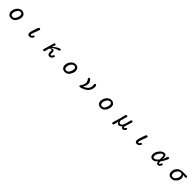

<svg xmlns="http://www.w3.org/2000/svg" viewBox="1209 -3991 7582 7582"><g transform="rotate(45 5000.0 -200.0)"><path d="M543 -521.5Q630.9 -521.5 683.6 -469.2Q736.3 -417 736.3 -335.9Q736.3 -220.7 661.6 -108.9Q586.9 2.9 460.9 2.9Q364.3 2.9 313.5 -51.8Q262.7 -106.4 262.7 -189.5Q262.7 -315.4 346.7 -418.5Q430.7 -521.5 543 -521.5ZM543 -441.4Q468.8 -441.4 414.1 -357.4Q359.4 -273.4 359.4 -183.6Q359.4 -77.1 460.9 -77.1Q542 -77.1 590.8 -165.5Q639.6 -253.9 639.6 -345.7Q639.6 -441.4 543 -441.4Z M1597.7 -157.2Q1634.8 -157.2 1634.8 -123Q1634.8 -86.9 1587.9 -42Q1541 2.9 1478.5 2.9Q1370.1 2.9 1370.1 -106.4Q1370.1 -149.4 1422.4 -312.5Q1474.6 -475.6 1495.1 -503.9Q1508.8 -521.5 1532.2 -521.5Q1585.9 -521.5 1585.9 -478.5Q1585.9 -468.8 1545.4 -364.3Q1504.9 -259.8 1482.9 -193.8Q1460.9 -127.9 1460.9 -110.4Q1460.9 -77.1 1494.1 -77.1Q1530.3 -77.1 1561.5 -136.7Q1572.3 -157.2 1597.7 -157.2Z M2383.8 -274.4Q2451.2 -306.6 2497.1 -306.6Q2567.4 -306.6 2567.4 -212.9L2566.4 -172.9V-143.6Q2566.4 -75.2 2601.6 -75.2Q2639.6 -75.2 2670.9 -140.6Q2686.5 -175.8 2710.9 -175.8Q2751 -175.8 2751 -138.7Q2751 -110.4 2706.5 -53.7Q2662.1 2.9 2598.6 2.9Q2482.4 2.9 2482.4 -150.4L2484.4 -208Q2484.4 -254.9 2446.3 -254.9Q2422.9 -254.9 2369.1 -221.7Q2340.8 -126 2324.2 -42Q2315.4 2.9 2275.4 2.9Q2226.6 2.9 2226.6 -34.2Q2226.6 -48.8 2236.3 -74.2Q2293 -241.2 2328.1 -396.5Q2349.6 -491.2 2359.4 -503.9Q2372.1 -521.5 2399.4 -521.5Q2446.3 -521.5 2446.3 -484.4L2442.4 -466.8L2396.5 -337.9Q2492.2 -433.6 2575.2 -477.5Q2658.2 -521.5 2694.3 -521.5Q2732.4 -521.5 2732.4 -481.4Q2732.4 -457 2714.8 -443.4Q2704.1 -436.5 2641.6 -419.9Q2498 -377.9 2383.8 -274.4Z M3543 -521.5Q3630.9 -521.5 3683.6 -469.2Q3736.3 -417 3736.3 -335.9Q3736.3 -220.7 3661.6 -108.9Q3586.9 2.9 3460.9 2.9Q3364.3 2.9 3313.5 -51.8Q3262.7 -106.4 3262.7 -189.5Q3262.7 -315.4 3346.7 -418.5Q3430.7 -521.5 3543 -521.5ZM3543 -441.4Q3468.8 -441.4 3414.1 -357.4Q3359.4 -273.4 3359.4 -183.6Q3359.4 -77.1 3460.9 -77.1Q3542 -77.1 3590.8 -165.5Q3639.6 -253.9 3639.6 -345.7Q3639.6 -441.4 3543 -441.4Z M4374 -100.6Q4626 -193.4 4626 -394.5L4621.1 -463.9L4620.1 -480.5Q4620.1 -521.5 4669.9 -521.5Q4721.7 -521.5 4721.7 -418Q4721.7 -174.8 4475.6 -57.6Q4348.6 2.9 4293.9 2.9Q4252.9 2.9 4252.9 -38.1Q4252.9 -52.7 4272.5 -79.1Q4357.4 -192.4 4357.4 -300.8Q4357.4 -370.1 4293.9 -448.2Q4281.2 -463.9 4281.2 -477.5Q4281.2 -521.5 4333 -521.5Q4370.1 -521.5 4410.2 -457Q4450.2 -392.6 4450.2 -324.2Q4450.2 -236.3 4385.7 -122.1L4381.8 -114.3Z M5543 -521.5Q5630.9 -521.5 5683.6 -469.2Q5736.3 -417 5736.3 -335.9Q5736.3 -220.7 5661.6 -108.9Q5586.9 2.9 5460.9 2.9Q5364.3 2.9 5313.5 -51.8Q5262.7 -106.4 5262.7 -189.5Q5262.7 -315.4 5346.7 -418.5Q5430.7 -521.5 5543 -521.5ZM5543 -441.4Q5468.8 -441.4 5414.1 -357.4Q5359.4 -273.4 5359.4 -183.6Q5359.4 -77.1 5460.9 -77.1Q5542 -77.1 5590.8 -165.5Q5639.6 -253.9 5639.6 -345.7Q5639.6 -441.4 5543 -441.4Z M6371.1 -200.2Q6388.7 -92.8 6456.1 -92.8Q6529.3 -92.8 6574.2 -207.5Q6619.1 -322.3 6646.5 -462.9Q6658.2 -521.5 6699.2 -521.5Q6747.1 -521.5 6747.1 -482.4Q6747.1 -467.8 6740.2 -447.3L6666 -216.8Q6646.5 -155.3 6646.5 -130.9Q6646.5 -91.8 6676.8 -91.8Q6702.1 -91.8 6730.5 -143.6Q6740.2 -162.1 6760.7 -162.1Q6796.9 -162.1 6796.9 -129.9Q6796.9 -91.8 6753.9 -52.7Q6710.9 -13.7 6668.9 -13.7Q6604.5 -13.7 6585 -94.7Q6518.6 -13.7 6454.1 -13.7Q6373 -13.7 6346.7 -114.3L6298.8 71.3Q6288.1 120.1 6248 120.1Q6200.2 120.1 6200.2 78.1Q6200.2 68.4 6214.8 22.5Q6299.8 -247.1 6347.7 -463.9Q6358.4 -521.5 6401.4 -521.5Q6450.2 -521.5 6450.2 -481.4Q6450.2 -463.9 6371.1 -200.2Z M7597.7 -157.2Q7634.8 -157.2 7634.8 -123Q7634.8 -86.9 7587.9 -42Q7541 2.9 7478.5 2.9Q7370.1 2.9 7370.1 -106.4Q7370.1 -149.4 7422.4 -312.5Q7474.6 -475.6 7495.1 -503.9Q7508.8 -521.5 7532.2 -521.5Q7585.9 -521.5 7585.9 -478.5Q7585.9 -468.8 7545.4 -364.3Q7504.9 -259.8 7482.9 -193.8Q7460.9 -127.9 7460.9 -110.4Q7460.9 -77.1 7494.1 -77.1Q7530.3 -77.1 7561.5 -136.7Q7572.3 -157.2 7597.7 -157.2Z M8625 -178.7 8630.9 -94.7Q8634.8 -72.3 8654.3 -72.3Q8680.7 -72.3 8704.1 -127.9Q8718.8 -164.1 8742.2 -164.1Q8784.2 -164.1 8784.2 -127Q8784.2 -99.6 8743.2 -48.3Q8702.1 2.9 8646.5 2.9Q8606.4 2.9 8589.8 -19.5Q8573.2 -42 8562.5 -114.3Q8476.6 2.9 8358.4 2.9Q8291 2.9 8250 -43.5Q8209 -89.8 8209 -165Q8209 -282.2 8303.7 -401.9Q8398.4 -521.5 8505.9 -521.5Q8621.1 -521.5 8621.1 -391.6L8619.1 -335L8618.2 -293.9Q8667 -380.9 8688.5 -468.8Q8701.2 -521.5 8741.2 -521.5Q8786.1 -521.5 8786.1 -483.4Q8786.1 -453.1 8747.1 -371.1Q8708 -289.1 8625 -178.7ZM8549.8 -207 8551.8 -358.4Q8551.8 -441.4 8500 -441.4Q8437.5 -441.4 8369.1 -344.2Q8300.8 -247.1 8300.8 -165Q8300.8 -77.1 8371.1 -77.1Q8443.4 -77.1 8549.8 -207Z M9629.9 -426.8Q9692.4 -369.1 9692.4 -293Q9692.4 -186.5 9609.9 -91.3Q9527.3 3.9 9409.2 3.9Q9317.4 3.9 9264.6 -47.9Q9211.9 -99.6 9211.9 -190.4Q9211.9 -329.1 9314.5 -428.7Q9391.6 -503.9 9567.4 -505.9H9744.1Q9808.6 -505.9 9808.6 -463.9Q9808.6 -418.9 9760.7 -418.9ZM9495.1 -430.7Q9431.6 -430.7 9369.6 -354.5Q9307.6 -278.3 9307.6 -182.6Q9307.6 -75.2 9406.2 -75.2Q9485.4 -75.2 9542.5 -154.8Q9599.6 -234.4 9599.6 -317.4Q9599.6 -430.7 9495.1 -430.7Z"/></g></svg>

Font: MotoyaLMaru
Style: W3 mono
Weight: 400
Version: Version 1.01